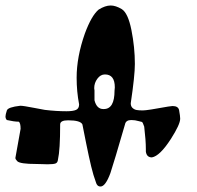

<svg xmlns="http://www.w3.org/2000/svg" viewBox="-25 -407 716 699"><path d="M223 31Q194 31 194 46Q194 139 186 174Q185 185 177.5 188Q170 191 151 191H144Q140 191 127.5 190.5Q115 190 107 190Q48 190 38 180Q31 173 31 168Q31 165 40.5 115Q50 65 50 62Q50 40 43 36Q26 36 0 30Q-5 25 -5 17Q-5 10 0 -5Q4 -17 49 -22Q60 -22 98 -14.5Q136 -7 138 -7Q179 -2 217 -2Q241 -2 252 -7Q263 -12 263 -27Q254 -74 254 -124Q254 -200 284 -285Q308 -350 334 -372Q358 -387 378 -387Q396 -387 418 -374Q441 -360 453.5 -297.5Q466 -235 466 -174Q466 -132 451 -31Q451 -20 457.5 -14Q464 -8 472.5 -6.5Q481 -5 495 -5Q511 -5 587 -19Q599 -21 603 -21Q624 -21 627 -6Q631 16 631 25Q631 46 597 99Q557 161 528 166Q509 166 506 145V136Q506 104 500 54Q495 39 492 37L480 34Q467 30 453 30Q433 30 430 46Q390 184 377 223Q359 272 341 272Q328 272 324 256Q315 232 307 199Q299 166 288.5 114Q278 62 275 46Q268 31 223 31ZM357 -136Q341 -136 329.5 -120.5Q318 -105 318 -86Q318 -84 318.5 -81.5Q319 -79 319 -78V-42Q327 -10 351 -10H353Q392 -10 392 -77Q392 -79 392.5 -83Q393 -87 393 -89Q393 -136 357 -136Z"/></svg>

Font: Fedorovsk Unicode
Style: Medium
Weight: 500
Designer: Aleksandr Andreev and Nikita Simmons
Version: Version 3.2